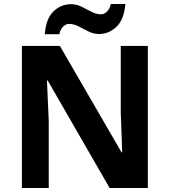

<svg xmlns="http://www.w3.org/2000/svg" viewBox="-20 -945 853 965"><path d="M723 0H531L220 -540H216Q218 -489 220.5 -438Q223 -387 225 -336V0H90V-714H281L591 -179H594Q593 -212 592 -245Q591 -278 589.5 -310.5Q588 -343 587 -376V-714H723ZM205 -773Q211 -851 248.5 -887.5Q286 -924 338 -924Q365 -924 390.5 -911Q416 -898 440.5 -885.5Q465 -873 488 -873Q503 -873 517 -886Q531 -899 537 -925H610Q604 -848 566 -811Q528 -774 477 -774Q451 -774 425.5 -786.5Q400 -799 375.5 -812Q351 -825 327 -825Q312 -825 298 -812Q284 -799 278 -773Z"/></svg>

Font: Noto Sans NKo Unjoined
Style: Bold
Weight: 700
Designer: Monotype Design Team
Foundry: Monotype Imaging Inc.
Version: Version 2.004